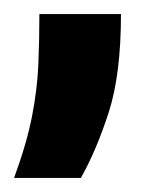

<svg xmlns="http://www.w3.org/2000/svg" viewBox="-29 -124 213 273"><path d="M-9 129Q9 80 16.5 41.5Q24 3 25.5 -32Q27 -67 27 -104H143Q143 -18 125.5 36Q108 90 86 129Z"/></svg>

Font: Bricolage Grotesque 48pt SemiBold
Style: Regular
Weight: 600
Designer: Mathieu Triay
Foundry: Atelier Triay
Version: Version 1.000; ttfautohint (v1.8.4.7-5d5b);gftools[0.9.32]